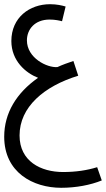

<svg xmlns="http://www.w3.org/2000/svg" viewBox="-20 -519 504 913"><path d="M271 374C341 374 410 361 464 339L442 276C394 291 340 299 280 299C174 299 73 248 73 125C73 -10 189 -109 352 -159L329 -229C302 -220 277 -211 253 -200C204 -196 108 -243 108 -327C108 -379 145 -426 216 -426C242 -426 264 -421 275 -418L292 -488C275 -493 250 -499 218 -499C121 -499 34 -436 34 -324C34 -230 102 -172 161 -149C58 -77 0 19 0 131C0 301 137 374 271 374Z"/></svg>

Font: Noto Sans Arabic ExtCond
Style: Regular
Weight: 400
Width: 2
Designer: Monotype Design Team, Nadine Chahine, Nizar Qandah and Khaled Hosny
Foundry: Monotype Imaging Inc.
Version: Version 2.012